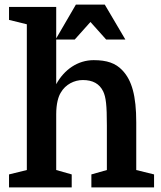

<svg xmlns="http://www.w3.org/2000/svg" viewBox="-20 -810 698 830"><path d="M375 -56V0H646V-56L569 -75V-281C569 -396 550 -463 509 -506C480 -537 442 -550 385 -550C317 -550 258 -510 223 -446V-639H303L371 -715L439 -639H522L433 -790H308L223 -644V-780H19V-724L96 -705V-75L19 -56V0H290V-56L223 -75V-316C223 -361 232 -393 243 -410C263 -445 301 -464 338 -464C381 -464 410 -448 426 -415C438 -390 442 -355 442 -268V-75Z"/></svg>

Font: Domine
Style: Bold
Weight: 700
Designer: Pablo Impallari, Rodrigo Fuenzalida, Brenda Gallo
Foundry: Pablo Impallari, Rodrigo Fuenzalida, Brenda Gallo
Version: Version 2.000